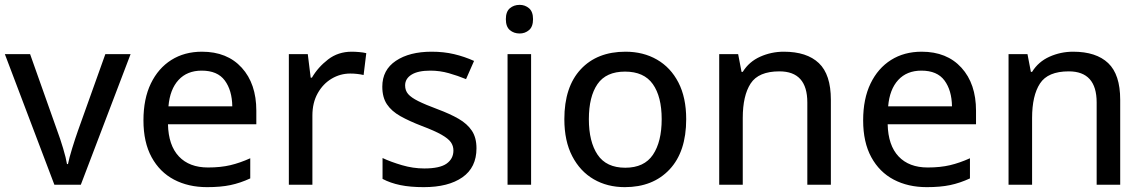

<svg xmlns="http://www.w3.org/2000/svg" viewBox="-20 -761 4715 791"><path d="M204 0 0 -538H104L216 -222Q228 -190 240 -150Q252 -110 256 -85H260Q265 -110 277.5 -150.5Q290 -191 301 -222L414 -538H518L313 0Z M812 -548Q916 -548 976 -482Q1036 -416 1036 -305V-249H672Q674 -162 717 -116.5Q760 -71 837 -71Q889 -71 929 -80.5Q969 -90 1011 -109V-26Q970 -7 929.5 1.5Q889 10 833 10Q756 10 697 -21Q638 -52 604.5 -113.5Q571 -175 571 -265Q571 -354 601.5 -417Q632 -480 686 -514Q740 -548 812 -548ZM811 -470Q751 -470 715.5 -431.5Q680 -393 674 -323H937Q936 -389 906 -429.5Q876 -470 811 -470Z M1429 -548Q1443 -548 1460 -546.5Q1477 -545 1489 -542L1478 -452Q1451 -458 1423 -458Q1382 -458 1346.5 -437Q1311 -416 1289 -377Q1267 -338 1267 -285V0H1170V-538H1248L1260 -441H1265Q1290 -484 1331.5 -516Q1373 -548 1429 -548Z M1943 -150Q1943 -71 1885 -30.5Q1827 10 1726 10Q1670 10 1629 1.5Q1588 -7 1556 -24V-110Q1590 -94 1636 -80.5Q1682 -67 1728 -67Q1792 -67 1820 -87Q1848 -107 1848 -141Q1848 -160 1837.5 -175Q1827 -190 1799 -206Q1771 -222 1718 -242Q1666 -262 1629.5 -282.5Q1593 -303 1574 -331.5Q1555 -360 1555 -404Q1555 -473 1611 -510.5Q1667 -548 1758 -548Q1808 -548 1850.5 -538Q1893 -528 1933 -510L1900 -435Q1866 -449 1829 -459.5Q1792 -470 1753 -470Q1702 -470 1675.5 -453.5Q1649 -437 1649 -409Q1649 -388 1661.5 -373.5Q1674 -359 1703 -344.5Q1732 -330 1783 -311Q1834 -292 1869.5 -271.5Q1905 -251 1924 -222.5Q1943 -194 1943 -150Z M2121 -741Q2143 -741 2159.5 -727Q2176 -713 2176 -682Q2176 -651 2159.5 -637Q2143 -623 2121 -623Q2097 -623 2080.5 -637Q2064 -651 2064 -682Q2064 -713 2080.5 -727Q2097 -741 2121 -741ZM2168 -538V0H2071V-538Z M2807 -270Q2807 -136 2738.5 -63Q2670 10 2554 10Q2482 10 2426 -22.5Q2370 -55 2337.5 -117.5Q2305 -180 2305 -270Q2305 -403 2372.5 -475.5Q2440 -548 2557 -548Q2630 -548 2686.5 -515.5Q2743 -483 2775 -421Q2807 -359 2807 -270ZM2406 -270Q2406 -177 2442 -123.5Q2478 -70 2556 -70Q2634 -70 2670 -123.5Q2706 -177 2706 -270Q2706 -363 2669.5 -414.5Q2633 -466 2555 -466Q2477 -466 2441.5 -414.5Q2406 -363 2406 -270Z M3209 -548Q3304 -548 3353.5 -501Q3403 -454 3403 -350V0H3306V-339Q3306 -467 3191 -467Q3105 -467 3072.5 -417Q3040 -367 3040 -275V0H2943V-538H3021L3035 -465H3040Q3066 -507 3112 -527.5Q3158 -548 3209 -548Z M3777 -548Q3881 -548 3941 -482Q4001 -416 4001 -305V-249H3637Q3639 -162 3682 -116.5Q3725 -71 3802 -71Q3854 -71 3894 -80.5Q3934 -90 3976 -109V-26Q3935 -7 3894.5 1.5Q3854 10 3798 10Q3721 10 3662 -21Q3603 -52 3569.5 -113.5Q3536 -175 3536 -265Q3536 -354 3566.5 -417Q3597 -480 3651 -514Q3705 -548 3777 -548ZM3776 -470Q3716 -470 3680.5 -431.5Q3645 -393 3639 -323H3902Q3901 -389 3871 -429.5Q3841 -470 3776 -470Z M4401 -548Q4496 -548 4545.5 -501Q4595 -454 4595 -350V0H4498V-339Q4498 -467 4383 -467Q4297 -467 4264.5 -417Q4232 -367 4232 -275V0H4135V-538H4213L4227 -465H4232Q4258 -507 4304 -527.5Q4350 -548 4401 -548Z"/></svg>

Font: Noto Sans Kayah Li Medium
Style: Regular
Weight: 500
Designer: Monotype Design Team, Sérgio Martins
Foundry: Monotype Imaging Inc.
Version: Version 2.002; ttfautohint (v1.8.4.7-5d5b)